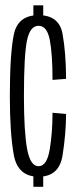

<svg xmlns="http://www.w3.org/2000/svg" viewBox="-20 -699 290 722"><path d="M105.5 -629.5H142.5V-679H105.5ZM105.5 3.5H142.5V-46.5H105.5ZM125 -34.5Q202.5 -34.5 215.2 -114.5Q228 -194.5 228.5 -270.5L177.5 -275Q177.5 -200.5 167 -137.2Q156.5 -74 125 -74Q94 -74 82 -138.5Q70 -203 70 -337Q70 -492 81.5 -547Q93 -602 125 -602Q157 -602 167.2 -548.8Q177.5 -495.5 177.5 -398.5L228.5 -402.5Q228 -501 215.2 -571.5Q202.5 -642 125 -642Q47 -642 32 -569.2Q17 -496.5 17 -337Q17 -197.5 32 -116Q47 -34.5 125 -34.5Z"/></svg>

Font: Anybody ExtraCondensed Light
Style: Regular
Weight: 300
Width: 2
Version: Version 1.113;gftools[0.9.25]